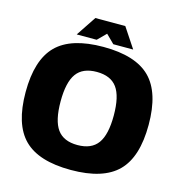

<svg xmlns="http://www.w3.org/2000/svg" viewBox="-126 -983 1052 1116"><g transform="rotate(15 400.0 -425.0)"><path d="M117.9 -632.1Q206.1 -720.2 399.9 -720.2Q593.8 -720.2 681.9 -632.1Q770 -543.9 770 -350.1Q770 -156.2 681.9 -68.1Q593.8 20 399.9 20Q206.1 20 117.9 -68.1Q29.8 -156.2 29.8 -350.1Q29.8 -543.9 117.9 -632.1ZM278.1 -182.4Q315.9 -129.9 399.9 -129.9Q483.9 -129.9 522 -182.4Q560.1 -234.9 560.1 -350.1Q560.1 -465.3 522 -517.6Q483.9 -569.8 399.9 -569.8Q315.9 -569.8 278.1 -517.6Q240.2 -465.3 240.2 -350.1Q240.2 -234.9 278.1 -182.4ZM569.8 -750H450.2L399.9 -799.8L350.1 -750H230L310.1 -870.1H490.2Z"/></g></svg>

Font: Fivo Sans Heavy
Style: Regular
Weight: 900
Designer: Alexander Slobzheninov
Foundry: Alexander Slobzheninov
Version: 1.0